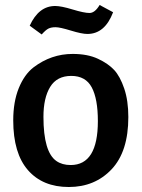

<svg xmlns="http://www.w3.org/2000/svg" viewBox="-20 -734 568 769"><path d="M263 -73Q372 -73 372 -249Q372 -338 347.5 -384Q323 -430 265.5 -430Q208 -430 181 -386Q154 -342 154 -266Q154 -125 206 -89Q229 -73 263 -73ZM33 -252Q33 -326 55 -380.5Q77 -435 114 -464Q185 -518 271 -518Q331 -518 372.5 -498.5Q414 -479 437.5 -453.5Q461 -428 477.5 -379.5Q494 -331 494 -265Q494 -127 427 -56Q360 15 255.5 15Q151 15 92 -52.5Q33 -120 33 -252ZM147 -596 99 -631Q135 -710 201 -710Q225 -710 271 -696Q317 -682 338.5 -682Q360 -682 379 -714L433 -685Q400 -598 330 -598Q308 -598 264 -611.5Q220 -625 202.5 -625Q185 -625 174 -619.5Q163 -614 147 -596Z"/></svg>

Font: Bree Serif
Style: Regular
Weight: 400
Designer: Veronika Burian, Jos Scaglione
Foundry: TypeTogether
Version: Version 1.002